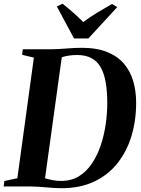

<svg xmlns="http://www.w3.org/2000/svg" viewBox="-35 -1010 762 1040"><path d="M88 -743H235.5Q280 -743.5 323.8 -747.2Q367.5 -751 408.5 -751Q490 -751 546.2 -728Q602.5 -705 637 -664.2Q671.5 -623.5 687 -569.5Q702.5 -515.5 702.5 -453.5Q702.5 -357 677 -273Q651.5 -189 601 -125.5Q550.5 -62 474.5 -26.2Q398.5 9.5 297.5 9.5Q277.5 9.5 256.5 8Q235.5 6.5 214.2 4.8Q193 3 172.5 1.5Q152 0 133 0H-15L-11.5 -29.5L59 -44.5L148.5 -698L85 -713ZM205.5 -19.5 178 -52Q195.5 -48.5 213.2 -43.2Q231 -38 251.2 -34Q271.5 -30 297 -30Q351.5 -30 392.8 -55.5Q434 -81 463.2 -124.8Q492.5 -168.5 510.8 -223.2Q529 -278 537.5 -336.8Q546 -395.5 546 -450.5Q546 -516 537.2 -565.2Q528.5 -614.5 509.5 -647Q490.5 -679.5 459.2 -695.8Q428 -712 383 -712Q359 -712 340.2 -709.2Q321.5 -706.5 308.2 -702.5Q295 -698.5 286 -694.5L302.5 -721ZM366 -801.5 273 -975 303.5 -990Q333.5 -966.5 362 -941.2Q390.5 -916 416 -890.5Q451 -917 491.5 -941.5Q532 -966 572 -988.5L600 -971.5L443.5 -801.5Z"/></svg>

Font: Merriweather 96pt
Style: Bold Italic
Weight: 700
Italic angle: -7.8°
Version: Version 2.101